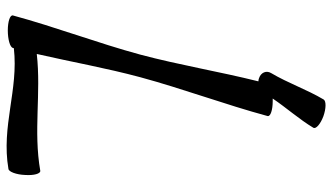

<svg xmlns="http://www.w3.org/2000/svg" viewBox="-240 -782 1042 603"><g transform="rotate(90 281.5 -481.0)"><path d="M511 14C520 13 529 -11 530 -38C532 -66 526 -87 517 -86C391 -64 274 -89 150 -75C175 -184 194 -292 223 -400C259 -533 309 -667 345 -800C347 -809 326 -816 298 -816C295 -816 292 -816 290 -816C319 -859 355 -899 382 -944C386 -952 370 -966 346 -975C321 -984 298 -984 293 -976C261 -922 242 -865 210 -811C201 -796 208 -779 226 -773C229 -772 232 -771 236 -771C205 -647 185 -524 152 -400C116 -267 65 -133 29 0C27 9 48 16 76 16C104 16 129 9 131 0L132 -3C263 -18 377 37 511 14Z"/></g></svg>

Font: Nupuram Medium Oblique
Style: Regular
Weight: 500
Designer: Santhosh Thottingal (santhosh.thottingal@gmail.com)
Foundry: SMC
Version: Version 1.000